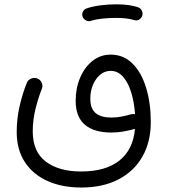

<svg xmlns="http://www.w3.org/2000/svg" viewBox="-20 -611 772 876"><path d="M356.4 -536.1Q353 -547.9 358.9 -558.8Q364.7 -569.8 377 -573.2Q402.8 -582 438.7 -586.7Q474.6 -591.3 509.8 -591.3Q575.2 -591.3 613.8 -576.2Q625.5 -569.8 629.2 -556.9Q632.8 -543.9 626 -532.7Q612.3 -513.2 591.8 -519.5Q560.1 -529.3 509.8 -529.3Q476.1 -529.3 445.1 -525.9Q414.1 -522.5 394 -515.6Q381.8 -512.2 371.1 -518.6Q360.4 -524.9 356.4 -536.1ZM56.2 -9.3Q56.2 -68.4 69.3 -126Q82.5 -183.6 102.1 -232.4Q107.9 -246.6 122.3 -252.4Q136.7 -258.3 150.4 -252.9Q164.1 -247.6 170.2 -233.6Q176.3 -219.7 170.9 -205.6Q154.3 -164.6 141.8 -113.5Q129.4 -62.5 129.4 -11.7Q129.4 81.5 189.2 126.5Q249 171.4 350.1 171.4Q461.9 171.4 524.7 121.6Q587.4 71.8 595.7 -22.9Q568.4 -15.6 542.5 -11Q516.6 -6.3 487.8 -6.3Q409.2 -6.3 367.2 -42Q325.2 -77.6 325.2 -150.9Q325.2 -209 345.7 -256.8Q366.2 -304.7 402.3 -333.3Q438.5 -361.8 484.9 -361.8Q543.5 -361.8 584.5 -321Q625.5 -280.3 646.7 -210.4Q668 -140.6 668 -54.2Q668 36.6 629.6 103.8Q591.3 170.9 520 207.8Q448.7 244.6 350.6 244.6Q262.7 244.6 196.3 214.6Q129.9 184.6 93 127.9Q56.2 71.3 56.2 -9.3ZM392.1 -160.2Q392.1 -115.2 416.5 -95Q440.9 -74.7 487.3 -74.7Q513.2 -74.7 534.9 -79.1Q556.6 -83.5 579.1 -89.8Q587.9 -91.8 596.2 -89.8Q592.3 -145 578.4 -189.9Q564.5 -234.9 541 -261.2Q517.6 -287.6 485.4 -287.6Q445.3 -287.6 418.7 -250Q392.1 -212.4 392.1 -160.2Z"/></svg>

Font: Mikhak-FD Regular
Style: FD-Regular
Weight: 400
Designer: Amin Abedi
Version: Version 3.2